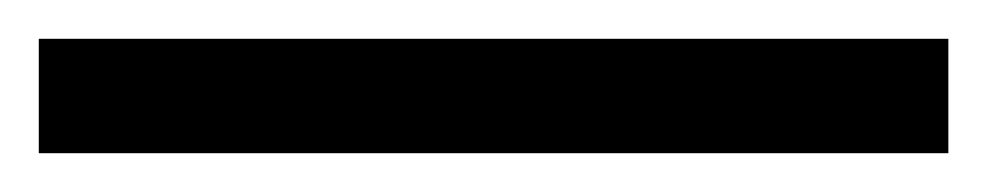

<svg xmlns="http://www.w3.org/2000/svg" viewBox="-25 -839 509 99"><path d="M-5 -760H464V-819H-5Z"/></svg>

Font: Noto Serif Malayalam Medium
Style: Regular
Weight: 500
Designer: Indian type Foundry, Jelle Bosma, Monotype Design Team
Foundry: Monotype Imaging Inc.
Version: Version 2.104